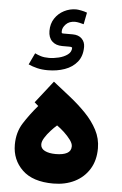

<svg xmlns="http://www.w3.org/2000/svg" viewBox="-59 -930 615 969"><g transform="rotate(5 248.0 -445.0)"><path d="M287.1 -887.7Q295.4 -887.7 312.5 -884.5Q329.6 -881.3 342.8 -876L331.1 -816.4Q321.8 -819.3 308.8 -822Q295.9 -824.7 287.1 -824.7Q257.8 -824.7 241 -807.4Q224.1 -790 224.1 -771.5Q224.1 -763.7 225.6 -762.2Q227.1 -760.7 235.4 -760.7H280.3Q310.1 -760.7 326.7 -744.1Q343.3 -727.5 343.3 -702.6Q343.3 -656.2 319.6 -626.7Q295.9 -597.2 256.6 -583.3Q217.3 -569.3 170.4 -569.3Q140.6 -569.3 116.7 -575.2Q92.8 -581.1 72.3 -590.3L100.1 -648.9Q114.7 -641.6 131.1 -636.7Q147.5 -631.8 171.4 -631.8Q194.8 -631.8 220.9 -638.2Q247.1 -644.5 265.4 -658Q283.7 -671.4 283.7 -692.9Q283.7 -693.8 280.8 -695.6Q277.8 -697.3 268.6 -697.3H232.9Q200.2 -697.3 181.2 -715.8Q162.1 -734.4 162.1 -768.1Q162.1 -804.7 179.9 -831.5Q197.8 -858.4 226.3 -873Q254.9 -887.7 287.1 -887.7ZM138.7 -385.3 119.1 -402.3 207 -514.6Q250 -481 293.9 -446Q337.9 -411.1 375 -372.8Q412.1 -334.5 434.8 -291.3Q457.5 -248 457.5 -198.7Q457.5 -137.2 430.4 -93.3Q403.3 -49.3 356 -25.6Q308.6 -2 248 -2Q144 -2 91.1 -53Q38.1 -104 38.1 -180.7Q38.1 -243.2 67.9 -290.3Q97.7 -337.4 138.7 -385.3ZM325.2 -197.3Q325.2 -211.4 311.8 -229.7Q298.3 -248 279.1 -265.9Q259.8 -283.7 242.2 -295.9Q227.5 -283.2 210.9 -264.9Q194.3 -246.6 182.6 -227.8Q170.9 -209 170.9 -194.3Q170.9 -172.9 192.1 -162.1Q213.4 -151.4 247.6 -151.4Q284.7 -151.4 304.9 -162.4Q325.2 -173.3 325.2 -197.3Z"/></g></svg>

Font: Vazirmatn RD UI Black
Style: Regular
Weight: 900
Designer: Saber Rastikerdar
Foundry: Saber Rastikerdar
Version: Version 33.003